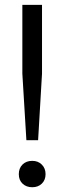

<svg xmlns="http://www.w3.org/2000/svg" viewBox="-20 -760 264 786"><path d="M88 -186 71.5 -458.5V-740H152V-458.5L136 -186ZM112 6.5Q88 6.5 72.5 -8Q57 -22.5 57 -47Q57 -71.5 72.2 -86.5Q87.5 -101.5 112 -101.5Q136 -101.5 151.2 -86.2Q166.5 -71 166.5 -47Q166.5 -23 151.2 -8.2Q136 6.5 112 6.5Z"/></svg>

Font: Encode Sans Condensed Condensed
Style: Regular
Weight: 400
Width: 3
Designer: Multiple Designers
Foundry: Impallari Type
Version: Version 3.000; ttfautohint (v1.8.3) -l 8 -r 50 -G 200 -x 14 